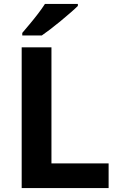

<svg xmlns="http://www.w3.org/2000/svg" viewBox="-20 -954 605 974"><path d="M90 0V-714H241V-125H531V0ZM375 -924Q361 -910 338 -890Q315 -870 288.5 -848Q262 -826 236.5 -806.5Q211 -787 192 -774H93V-787Q109 -806 130.5 -831.5Q152 -857 173 -884.5Q194 -912 208 -934H375Z"/></svg>

Font: Noto Sans Medefaidrin
Style: Bold
Weight: 700
Designer: Dalton Maag Ltd
Foundry: Dalton Maag Ltd
Version: Version 1.002; ttfautohint (v1.8.4.7-5d5b)